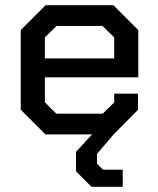

<svg xmlns="http://www.w3.org/2000/svg" viewBox="-20 -518 608 740"><path d="M60 -95V-402L156 -498H417L513 -402V-220H153V-124L197 -80H376L420 -123V-157H512V-95L418 0H155ZM420 -293V-374L375 -418H198L153 -374V-293ZM273 142V67L335 0H418L354 75V113L377 136H453V202H333Z"/></svg>

Font: Chakra Petch Medium
Style: Regular
Weight: 500
Designer: Katatrad Aksorn Co.,Ltd.
Foundry: Cadson Demak Co.,Ltd.
Version: Version 1.000; ttfautohint (v1.6)